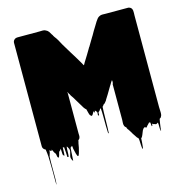

<svg xmlns="http://www.w3.org/2000/svg" viewBox="-129 -821 1114 1160"><g transform="rotate(-15 428.0 -240.5)"><path d="M801 -22Q800 -21 800 -19.5Q800 -18 799 -17Q797 -13 797 -13Q796 -9 794 -8Q792 -7 790 -5L786 -2Q783 11 781.5 23.5Q780 36 778 49Q777 54 776.5 64Q776 74 774 69Q771 56 771.5 43Q772 30 770 17Q770 16 768.5 17.5Q767 19 766 19Q764 20 761 22Q758 24 754 23Q753 23 751 21Q743 21 734 14Q733 17 733.5 21.5Q734 26 731 28Q728 30 728 25Q728 20 727 17Q727 17 726.5 8.5Q726 0 717 4Q716 5 714.5 7Q713 9 710 12Q707 16 703 19Q702 20 700.5 22.5Q699 25 697 27Q694 29 691.5 26.5Q689 24 687 23Q686 23 682.5 24.5Q679 26 679 27Q679 27 678.5 27Q678 27 678 28Q678 28 676 30Q670 37 667 46.5Q664 56 660 64Q658 68 655.5 73.5Q653 79 648 82Q647 95 646.5 108Q646 121 644 134Q643 137 642.5 143Q642 149 640 146Q637 140 637 133.5Q637 127 636 120Q635 109 635 99Q635 89 633 79Q627 74 624 70Q620 64 615.5 57Q611 50 606 43Q602 36 598.5 30Q595 24 591 18Q590 16 588 14L585 9H584Q583 9 581.5 4.5Q580 0 578 -3Q583 2 581.5 0Q580 -2 576.5 -6Q573 -10 572 -10L571 -11L568 -16Q568 -17 567.5 -17.5Q567 -18 567 -19Q564 -27 565 -37.5Q566 -48 566 -56V-293Q566 -276 567 -277Q568 -278 569 -286Q570 -294 569 -299.5Q568 -305 564 -297L560 -291Q558 -289 558.5 -288.5Q559 -288 557 -286Q557 -286 556.5 -285.5Q556 -285 556 -284Q551 -277 546.5 -269Q542 -261 537 -253Q529 -240 521 -226Q513 -212 504 -199Q503 -196 501 -193Q499 -190 497 -188Q494 -184 490.5 -180Q487 -176 482 -174Q481 -173 479.5 -171Q478 -169 475 -164Q474 -163 472 -163Q471 -152 470.5 -129.5Q470 -107 469.5 -81Q469 -55 468.5 -32.5Q468 -10 467 1Q467 2 465 2Q463 2 463 1Q462 -13 461.5 -43Q461 -73 461 -104Q461 -135 459 -153Q459 -153 456 -156L455 -155Q455 -155 455 -154.5Q455 -154 454 -154Q454 -152 452 -150Q450 -146 447 -142.5Q444 -139 440 -137Q438 -132 439 -124Q440 -116 435 -117Q430 -119 432 -126.5Q434 -134 432 -140Q430 -142 428 -145Q426 -148 424 -149Q421 -152 421 -152Q420 -148 418.5 -144Q417 -140 416 -138Q416 -143 413 -150Q411 -148 411 -147Q411 -147 409 -145Q407 -142 405 -138Q403 -134 401 -131Q400 -130 397.5 -127.5Q395 -125 393 -126Q391 -127 390 -128.5Q389 -130 387 -131Q382 -136 380 -146Q378 -153 376.5 -159.5Q375 -166 373 -173Q369 -175 366.5 -178.5Q364 -182 361 -185L356 -193Q348 -206 340 -219.5Q332 -233 324 -246L315 -261Q312 -265 309.5 -269Q307 -273 304 -277L301 -283Q300 -285 299 -287Q298 -289 296 -291Q296 -292 295.5 -292Q295 -292 295 -293Q295 -293 293 -295Q293 -300 291.5 -302.5Q290 -305 290 -297V-43Q290 -38 290.5 -32.5Q291 -27 290 -22Q290 -24 289 -20.5Q288 -17 289 -18Q288 -14 284 -10L278 -4Q277 0 276.5 4.5Q276 9 274 14Q272 27 269.5 39.5Q267 52 263 65Q262 68 260 75Q258 82 256 85Q250 91 247 81.5Q244 72 243 71Q241 63 239 54.5Q237 46 235 37Q234 32 234 27Q234 22 232 18Q230 20 227 22.5Q224 25 221 27Q219 46 218.5 66.5Q218 87 216 107Q216 108 214 106Q212 104 212 103Q203 88 206 75.5Q209 63 212.5 50Q216 37 207 23Q206 21 205 19Q204 17 202 15Q200 15 200 15Q198 31 198 46.5Q198 62 196 77Q196 77 192 77Q188 77 188 76Q187 61 186.5 45.5Q186 30 184 14H179L178 13Q176 13 176 13Q175 26 175 38.5Q175 51 173 64Q173 65 169 61Q165 59 165 58Q163 47 163 37Q163 27 162 17Q161 18 160 20Q159 22 160 20Q159 23 156 26Q155 27 153 28.5Q151 30 149 32Q146 38 145 44.5Q144 51 141 58Q140 59 139.5 61Q139 63 137 65Q135 67 133 65Q129 61 128 51Q127 41 125 38Q120 33 116.5 25.5Q113 18 108 8Q107 10 107 11.5Q107 13 106 15Q105 16 101.5 14.5Q98 13 98 13Q94 11 92 9Q93 11 93 16Q93 21 89 32Q88 36 87 39Q86 42 85 46Q84 57 84 80.5Q84 104 84 130.5Q84 157 84 180.5Q84 204 82 215Q81 225 80.5 218Q80 211 80 194Q80 177 80 159Q80 141 80 131Q79 101 79 81.5Q79 62 78 43.5Q77 25 73 -1Q69 -3 66 -5Q55 -13 55 -27V-673Q55 -684 63 -692Q71 -700 85 -700H220Q231 -700 241 -700.5Q251 -701 260 -696Q271 -691 277.5 -682Q284 -673 289 -663Q291 -661 292.5 -658.5Q294 -656 295 -653L300 -645Q309 -634 317.5 -619.5Q326 -605 334 -589L369 -531Q381 -513 392 -494Q403 -475 414 -457Q416 -453 419 -448.5Q422 -444 424 -439L428 -433L432 -440Q434 -445 437 -449Q440 -453 442 -457Q451 -471 460 -486Q469 -501 478 -516L485 -528Q485 -529 485.5 -529Q486 -529 486 -530Q486 -530 488 -532L522 -589Q523 -589 523 -589.5Q523 -590 523 -590Q531 -605 539.5 -619Q548 -633 555 -644L561 -654Q566 -662 570.5 -669.5Q575 -677 581 -684Q581 -684 581 -684.5Q581 -685 582 -685Q587 -692 596 -696Q605 -701 615.5 -700.5Q626 -700 636 -700H774Q780 -700 783 -698.5Q786 -697 790 -695Q799 -689 801 -675Q802 -668 801.5 -660Q801 -652 801 -645V-71Q801 -59 802 -46.5Q803 -34 801 -22Z"/></g></svg>

Font: Rubik Wet Paint
Style: Regular
Weight: 400
Designer: Hubert and Fischer, NaN
Foundry: Hubert and Fischer, NaN
Version: Version 2.200